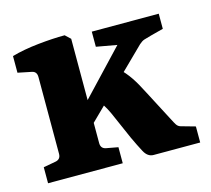

<svg xmlns="http://www.w3.org/2000/svg" viewBox="-72 -518 659 601"><g transform="rotate(-15 257.5 -217.0)"><path d="M14 0V-52L53 -59Q71 -62 71 -80V-329Q71 -347 55 -350L11 -359V-413Q50 -424 98 -429Q146 -434 184 -434L201 -418V-80Q201 -62 218 -59L256 -52V0ZM356 0Q337 0 325.5 -21.5Q314 -43 301 -71L269 -144Q262 -161 253.5 -177Q245 -193 234 -206L320 -288Q340 -269 354.5 -247.5Q369 -226 385 -194L443 -83Q448 -73 453 -69Q458 -65 468 -63L507 -52V0ZM183 -128 177 -194 363 -391 364 -357 269 -374V-423H486V-374L444 -363Q429 -359 421.5 -356.5Q414 -354 405 -346Z"/></g></svg>

Font: Yrsa
Style: Regular
Weight: 400
Designer: Anna Giedrys (Yrsa+Rasa design), David Brezina (Yrsa art-direction, Rasa art-direction, design)
Foundry: Rosetta Type Foundry
Version: Version 2.004